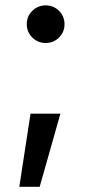

<svg xmlns="http://www.w3.org/2000/svg" viewBox="-20 -536 336 728"><path d="M53.2 172.4 95.7 -105H209L130.4 172.4ZM153.3 -373Q123.5 -373 102.5 -393.8Q81.5 -414.6 81.5 -444.3Q81.5 -474.1 102.5 -494.9Q123.5 -515.6 153.3 -515.6Q183.1 -515.6 203.9 -494.9Q224.6 -474.1 224.6 -444.3Q224.6 -414.6 203.9 -393.8Q183.1 -373 153.3 -373Z"/></svg>

Font: Inter 18pt Medium
Style: Regular
Weight: 500
Designer: Rasmus Andersson
Foundry: rsms
Version: Version 4.001;git-66647c0bb